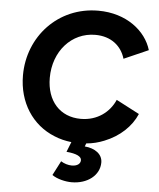

<svg xmlns="http://www.w3.org/2000/svg" viewBox="-64 -811 915 1105"><g transform="rotate(5 394.0 -258.5)"><path d="M391 240C483 240 552 186 552 112C552 64 509 33 449 28L456 10C493 7 527 -2 559 -15C647 -50 712 -112 743 -185L609 -255C578 -183 508 -128 412 -128C292 -128 214 -214 214 -348C214 -502 317 -617 454 -617C546 -617 606 -566 627 -494L768 -556C736 -665 622 -757 459 -757C227 -757 59 -573 59 -349C59 -192 141 -67 271 -15C302 -2 335 6 370 10L347 68C406 73 434 88 434 109C434 130 415 144 384 144C363 144 340 137 321 125L278 208C307 229 356 240 391 240Z"/></g></svg>

Font: Plus Jakarta Sans ExtraBold
Style: Italic
Weight: 800
Italic angle: -8°
Designer: Gumpita Rahayu
Foundry: Tokotype
Version: Version 2.071;gftools[0.9.30]